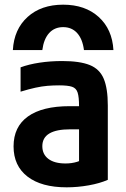

<svg xmlns="http://www.w3.org/2000/svg" viewBox="-20 -791 540 821"><path d="M250 -771Q344 -771 402 -718.5Q460 -666 465 -577H339Q333 -624 310 -649.5Q287 -675 250 -675Q213 -675 190 -649.5Q167 -624 161 -577H35Q40 -666 98 -718.5Q156 -771 250 -771ZM265 10Q157 10 97.5 -36Q38 -82 38 -165Q38 -249 99.5 -293Q161 -337 278 -337H379V-238H280Q161 -238 161 -166Q161 -131 187 -111.5Q213 -92 260 -92Q287 -92 309.5 -99Q332 -106 350 -119L318 -53V-337Q318 -376 312 -395Q306 -414 288 -420Q270 -426 233 -426Q207 -426 183 -424Q159 -422 131.5 -416Q104 -410 68 -399V-503Q103 -516 149 -523Q195 -530 246 -530Q321 -530 363.5 -513Q406 -496 423.5 -454.5Q441 -413 441 -340V-22Q407 -7 359.5 1.5Q312 10 265 10Z"/></svg>

Font: M PLUS 1 Code SemiBold
Style: Regular
Weight: 600
Designer: Coji Morishita
Foundry: UNDERFOREST DESIGN
Version: Version 1.005